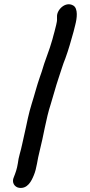

<svg xmlns="http://www.w3.org/2000/svg" viewBox="-20 -708 428 916"><path d="M252 -628V-620C253 -610 250 -598 248 -589L240 -557C237 -545 233 -533 230 -520C216 -468 193 -417 179 -366L170 -340C164 -322 155 -295 150 -276C138 -232 123 -191 113 -144L104 -102C98 -74 92 -48 86 -21C80 10 68 42 65 72C61 98 54 117 46 137C34 163 50 185 71 188C111 194 130 156 141 129C156 94 158 53 169 13C188 -60 199 -141 222 -211C235 -252 245 -293 259 -334C270 -365 279 -399 292 -430C307 -471 319 -514 331 -557L339 -589C347 -619 354 -668 329 -682C292 -703 250 -661 252 -628Z"/></svg>

Font: Dictator
Style: Ita
Weight: 500
Version: Version MIL.1277